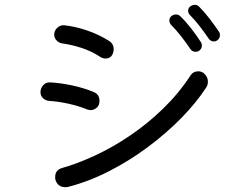

<svg xmlns="http://www.w3.org/2000/svg" viewBox="-20 -772 1040 797"><path d="M881 -604Q876 -600 868 -600Q854 -600 846 -612Q830 -636 809 -663Q788 -690 769 -709Q761 -717 761 -727Q761 -737 768 -744Q778 -752 788 -752Q799 -752 806 -745Q828 -723 849.5 -695Q871 -667 889 -640Q893 -635 893 -626Q893 -612 881 -604ZM806 -561Q801 -557 792 -557Q778 -557 770 -569Q754 -593 732.5 -620.5Q711 -648 691 -668Q683 -676 683 -687Q683 -697 690 -704Q700 -712 710 -712Q721 -712 728 -705Q751 -683 773.5 -654Q796 -625 814 -597Q818 -592 818 -583Q818 -569 806 -561ZM399 -534Q360 -560 317.5 -573.5Q275 -587 237 -592Q224 -594 214.5 -604.5Q205 -615 205 -628Q205 -645 218 -657Q231 -669 248 -667Q294 -662 343 -645Q392 -628 433 -602Q452 -590 452 -567Q452 -558 447 -546Q438 -529 418 -529Q409 -529 399 -534ZM262 4Q258 5 251 5Q220 5 210 -26Q209 -30 209 -37Q209 -67 239 -75Q302 -93 374.5 -126.5Q447 -160 519.5 -209Q592 -258 657 -321Q722 -384 771 -459Q782 -476 803 -476Q815 -476 825 -469Q843 -454 843 -433Q843 -419 836 -409Q796 -347 734 -283.5Q672 -220 595 -162.5Q518 -105 433 -61.5Q348 -18 262 4ZM341 -318Q307 -332 264 -341.5Q221 -351 185 -353Q170 -354 159 -364Q148 -374 148 -389Q148 -406 159.5 -418.5Q171 -431 188 -430Q229 -428 279 -417.5Q329 -407 371 -389Q393 -379 393 -353Q393 -335 381.5 -325Q370 -315 356 -315Q349 -315 341 -318Z"/></svg>

Font: Kiwi Maru
Style: Regular
Weight: 400
Designer: Hiroki-Chan
Version: Version 1.100